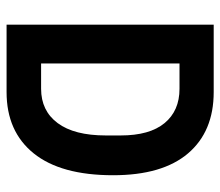

<svg xmlns="http://www.w3.org/2000/svg" viewBox="-63 -607 670 584"><g transform="rotate(90 272.0 -315.0)"><path d="M260 -630Q380 -630 446.5 -552Q513 -474 513 -324Q513 -165 446.5 -82.5Q380 0 260 0H55V-630ZM250 -105Q317 -105 354.5 -155.5Q392 -206 392 -302V-347Q392 -435 354.5 -480.5Q317 -526 250 -526H173V-105Z"/></g></svg>

Font: Pragati Narrow
Style: Bold
Weight: 700
Designer: Hector Gatti, Marcela Romero, Pablo Cosgaya and Nicolas Silva
Foundry: Omnibus-Type
Version: Version 1.010; ttfautohint (v1.3)